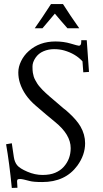

<svg xmlns="http://www.w3.org/2000/svg" viewBox="-20 -885 508 945"><path d="M250 -817.9 189 -745.8H150.9Q182.4 -789.8 231 -865H290Q325.7 -808.6 370.1 -745.8H312Q298.1 -761 278.1 -784.7Q258.1 -808.3 250 -817.9ZM38.1 40Q26.1 -83.5 10 -175L38.1 -179.9L48.1 -112.1Q51.8 -87.2 64.6 -71.5Q77.4 -55.9 114.6 -39.9Q151.9 -23.9 189.2 -23.9Q226.6 -23.9 251.8 -34.7Q277.1 -45.4 293.5 -63.7Q327.9 -101.8 327.9 -156Q327.9 -222.7 250.5 -285.2Q223.4 -307.1 206.1 -322L157 -364Q97.9 -414.1 77.9 -477.1Q70.1 -501.5 70.1 -528.7Q70.1 -555.9 83.9 -584.2Q97.7 -612.5 121.6 -633.8Q174.3 -680.9 252.9 -680.9Q293.5 -680.9 328.4 -670.4Q363.3 -659.9 368.4 -659.9Q379.9 -659.9 379.9 -679.9V-687H407L418 -531L389.9 -529.1L386 -583Q352.3 -620.4 295.7 -636.7Q272.9 -643.1 245.7 -643.1Q218.5 -643.1 194 -632.7Q169.4 -622.3 154.7 -600.5Q139.9 -578.6 139.9 -558Q139.9 -537.4 141.7 -527Q143.6 -516.6 146.1 -507.9Q148.7 -499.3 154.2 -489.6Q159.7 -480 163.9 -473Q168.2 -466.1 176.5 -456.7Q184.8 -447.3 190.1 -441.7Q195.3 -436 205.9 -426.5Q216.6 -417 222 -412.1Q227.5 -407.2 239.6 -397Q251.7 -386.7 257.1 -382.1L292 -352.1Q299.6 -347.2 318.6 -329.8Q337.6 -312.5 352.2 -295.5Q366.7 -278.6 376 -262.7Q398.9 -223.1 398.9 -179.9Q398.9 -122.3 360.8 -69.8Q301.5 11 188 11Q144.8 11 126.2 5.9Q90.6 -3.9 80 -3.9Q69.3 -3.9 66.7 -1.6Q64 0.7 64 8.1L65.9 39.1Z"/></svg>

Font: Linden Hill
Style: Italic
Weight: 400
Italic angle: -5.60001°
Version: Version 1.201